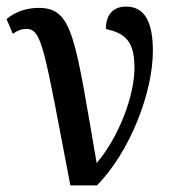

<svg xmlns="http://www.w3.org/2000/svg" viewBox="-30 -564 524 584"><path d="M184 0H265C365 -102 435 -282 435 -409C435 -496 411 -544 353 -544C317 -544 292 -522 292 -476C347 -463 379 -443 379 -358C379 -271 330 -145 264 -68C198 -450 192 -540 88 -540C52 -540 17 -529 -10 -506L9 -461C24 -472 36 -476 50 -476C98 -476 104 -419 184 0Z"/></svg>

Font: Noto Serif Condensed Medium
Style: Regular
Weight: 500
Width: 3
Designer: Monotype Design Team
Foundry: Monotype Imaging Inc.
Version: Version 2.015